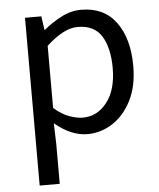

<svg xmlns="http://www.w3.org/2000/svg" viewBox="-55 -604 729 880"><g transform="rotate(-5 310.0 -164.0)"><path d="M91.8 229V-543H167L175.8 -480H178.2Q214.8 -510.7 259.3 -533.9Q303.7 -557.1 351.1 -557.1Q456.1 -557.1 511.5 -481.4Q566.9 -405.8 566.9 -279.8Q566.9 -187 533.7 -121.6Q500.5 -56.2 446.8 -21.5Q393.1 13.2 331.1 13.2Q256.3 13.2 181.2 -49.8L184.1 44.9V229ZM315.9 -64Q383.3 -64 427.7 -121.3Q472.2 -178.7 472.2 -278.8Q472.2 -369.6 439 -424.8Q405.8 -480 328.1 -480Q294.4 -480 258.8 -460.9Q223.1 -441.9 184.1 -405.8V-120.1Q220.2 -88.4 254.6 -76.2Q289.1 -64 315.9 -64Z"/></g></svg>

Font: Source Han Sans CN
Style: Regular
Weight: 400
Designer: Ryoko NISHIZUKA  (kana, bopomofo & ideographs); Paul D. Hunt (Latin, Greek & Cyrillic); Sandoll Communications , Soo-you
Foundry: Adobe
Version: Version 2.004;hotconv 1.0.118;makeotfexe 2.5.65603